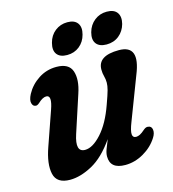

<svg xmlns="http://www.w3.org/2000/svg" viewBox="-96 -692 700 779"><g transform="rotate(-15 254.0 -302.0)"><path d="M464.5 -117Q478 -116 480.5 -101Q483 -86 471.5 -68Q450 -34 412.8 -12.5Q375.5 9 335.5 9Q272 9 272 -43.5Q272 -57 278 -73.2Q284 -89.5 293 -111Q247 -45 197 -18Q147 9 103.5 9Q47.5 9 38 -34Q28.5 -77 52 -143L101.5 -285Q122 -343 96.5 -343Q81.5 -343 62.5 -325Q52 -315.5 45 -317.5Q34.5 -318.5 30.8 -332.2Q27 -346 39 -369Q57.5 -403.5 91.5 -425.8Q125.5 -448 167 -448Q219.5 -448 231.8 -411.5Q244 -375 225.5 -320L174.5 -164Q151 -92.5 193.5 -92.5Q225.5 -92.5 262.5 -133.2Q299.5 -174 325 -246.5Q339 -285 343.8 -302.8Q348.5 -320.5 348.5 -333.5Q348.5 -348 344.8 -361Q341 -374 341 -390Q341 -448 429.5 -448Q519.5 -448 472.5 -332.5L404 -153.5Q390.5 -119 391.8 -104.5Q393 -90 407 -90Q414.5 -90 423.2 -94.2Q432 -98.5 446 -111Q456 -119 464.5 -117ZM223 -483Q193 -483 180.2 -500Q167.5 -517 175.5 -547Q183 -576.5 205.2 -594Q227.5 -611.5 257 -611.5Q287 -611.5 299.5 -594Q312 -576.5 304 -547Q296.5 -518 274.8 -500.5Q253 -483 223 -483ZM388.5 -483Q358.5 -483 345.5 -500Q332.5 -517 340.5 -547Q348.5 -576.5 370.8 -594Q393 -611.5 422.5 -611.5Q453 -611.5 465.5 -594Q478 -576.5 470.5 -547Q462.5 -518 440.8 -500.5Q419 -483 388.5 -483Z"/></g></svg>

Font: Fraunces 144pt SuperSoft SemiBold
Style: Italic
Weight: 600
Italic angle: -16°
Version: Version 1.000;[b76b70a41]